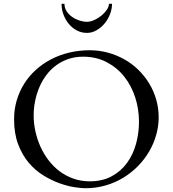

<svg xmlns="http://www.w3.org/2000/svg" viewBox="-20 -972 904 1005"><path d="M426.8 13.2Q404.8 13.2 368.7 7.6Q332.5 2 291 -12.9Q249.5 -27.8 207.3 -53.7Q165 -79.6 130.9 -119.6Q96.7 -159.7 75.2 -216.1Q53.7 -272.5 53.7 -348.6Q53.7 -399.4 67.4 -446Q81.1 -492.7 106 -532.7Q130.9 -572.8 166.5 -605.2Q202.1 -637.7 246.1 -660.9Q290 -684.1 341.6 -696.5Q393.1 -709 449.7 -709Q498.5 -709 544.4 -696.5Q590.3 -684.1 630.4 -661.6Q670.4 -639.2 703.4 -607.2Q736.3 -575.2 760.3 -536.1Q784.2 -497.1 797.4 -451.9Q810.5 -406.7 810.5 -357.9Q810.5 -312 797.9 -266.6Q785.2 -221.2 761.2 -179.9Q737.3 -138.7 703.1 -103.5Q668.9 -68.4 626.2 -42.2Q583.5 -16.1 533.2 -1.5Q482.9 13.2 426.8 13.2ZM156.2 -367.2Q156.2 -326.2 165.3 -284.7Q174.3 -243.2 191.4 -205.1Q208.5 -167 233.9 -133.5Q259.3 -100.1 291.7 -75.7Q324.2 -51.3 364 -37.1Q403.8 -22.9 449.7 -22.9Q515.6 -22.9 564.2 -49.1Q612.8 -75.2 644.5 -118.7Q676.3 -162.1 691.9 -218.5Q707.5 -274.9 707.5 -335Q707.5 -400.9 687.7 -462.2Q668 -523.4 630.4 -570.8Q592.8 -618.2 538.3 -646.7Q483.9 -675.3 414.6 -675.3Q373 -675.3 337.6 -663.1Q302.2 -650.9 273.4 -629.6Q244.6 -608.4 222.7 -579.1Q200.7 -549.8 186 -515.4Q171.4 -481 163.8 -443.4Q156.2 -405.8 156.2 -367.2ZM435.1 -799.8Q406.7 -799.8 382.6 -812.5Q358.4 -825.2 340.6 -846.4Q322.8 -867.7 312.5 -895Q302.2 -922.4 302.2 -952.1H317.4Q317.4 -930.2 328.9 -912.8Q340.3 -895.5 357.9 -883.3Q375.5 -871.1 396 -864.5Q416.5 -857.9 435.1 -857.9Q453.1 -857.9 473.6 -867.2Q494.1 -876.5 511 -890.4Q527.8 -904.3 539.1 -920.9Q550.3 -937.5 550.3 -952.1H566.4Q566.4 -924.8 555.9 -897.7Q545.4 -870.6 527.3 -848.9Q509.3 -827.1 485.4 -813.5Q461.4 -799.8 435.1 -799.8Z"/></svg>

Font: Kurinto Book Core
Style: Regular
Weight: 400
Designer: Kurinto was developed by Clint Goss from a range of fonts that are compatible with the SIL Open Font License Version 1.1
Foundry: Clinton F. Goss
Version: Version 2.196; July 25, 2020